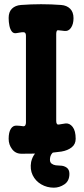

<svg xmlns="http://www.w3.org/2000/svg" viewBox="-20 -698 390 888"><path d="M79 13Q52 13 36 -8Q20 -29 20 -56Q20 -86 30 -102Q40 -118 57 -117Q66 -117 73 -116Q80 -115 88 -114Q95 -114 97.5 -119.5Q100 -125 100 -131V-533Q100 -550 87 -549Q80 -549 72.5 -547.5Q65 -546 57 -545Q43 -542 35 -552Q27 -562 23.5 -579Q20 -596 20 -615Q20 -643 35.5 -658Q51 -673 77 -675Q170 -682 263 -675Q289 -673 304.5 -657.5Q320 -642 320 -614Q320 -586 308 -569Q296 -552 277 -555Q271 -556 264.5 -556.5Q258 -557 250 -558Q244 -559 242 -553.5Q240 -548 240 -541V-139Q240 -120 252 -122Q259 -123 267 -124.5Q275 -126 283 -127Q302 -129 316 -111Q330 -93 330 -56Q330 -31 311.5 -16.5Q293 -2 264 3Q217 10 171 11.5Q125 13 79 13ZM229 170Q197 170 170.5 154.5Q144 139 131 112Q118 85 124 51Q129 29 141 13.5Q153 -2 169.5 -11.5Q186 -21 203 -25L238 -34L253 -10Q253 -10 242.5 -5.5Q232 -1 221.5 10.5Q211 22 211 41Q211 53 219 59Q227 65 238 66.5Q249 68 258 68Q275 68 288 77Q301 86 301 106Q301 139 278 154.5Q255 170 229 170Z"/></svg>

Font: Winky Sans SemiBold
Style: Regular
Weight: 600
Designer: Simon Atzbach
Foundry: typofactur
Version: Version 1.205